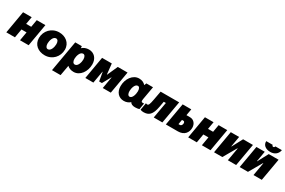

<svg xmlns="http://www.w3.org/2000/svg" viewBox="143 -2197 5746 3872"><g transform="rotate(30 3016.0 -260.5)"><path d="M405 -520 375 -348H257L287 -520H86L-4 0H197L232 -203H350L315 0H516L606 -520Z M894 15C1071 15 1195 -123 1195 -287C1195 -446 1067 -534 925 -534C748 -534 622 -396 622 -231C622 -76 743 15 894 15ZM890 -123C852 -123 828 -163 828 -223C828 -284 857 -397 928 -397C968 -397 990 -357 990 -298C990 -233 960 -123 890 -123Z M1175 200H1375L1418 -41C1454 -6 1504 14 1568 14C1716 14 1822 -139 1822 -306C1822 -442 1739 -534 1616 -534C1550 -534 1498 -511 1458 -475L1454 -520H1301ZM1516 -127C1476 -127 1453 -166 1453 -225C1453 -287 1483 -402 1555 -402C1593 -402 1616 -362 1616 -301C1616 -240 1587 -127 1516 -127Z M1836 0H2023L2072 -282H2077L2113 -78H2177L2284 -272H2289L2242 0H2429L2519 -520H2292L2183 -277H2178L2152 -520H1926Z M2999 12C3033 12 3070 7 3095 -1L3120 -146C3111 -144 3102 -143 3092 -143C3054 -143 3049 -162 3059 -220L3112 -520H2957C2950 -508 2942 -488 2936 -469C2902 -510 2851 -534 2784 -534C2637 -534 2533 -381 2533 -214C2533 -78 2614 14 2736 14C2797 14 2845 -7 2883 -41C2901 -6 2938 12 2999 12ZM2835 -393C2870 -393 2889 -354 2889 -296C2889 -234 2862 -118 2797 -118C2760 -118 2739 -158 2739 -218C2739 -280 2767 -393 2835 -393Z M3194 12C3317 12 3386 -45 3422 -243L3446 -375H3495L3429 0H3630L3721 -520H3289L3251 -314C3228 -190 3215 -161 3182 -161C3170 -161 3156 -165 3150 -170L3121 -3C3144 8 3164 12 3194 12Z M3711 0H3990C4144 0 4207 -101 4207 -208C4207 -299 4149 -370 4060 -370H3977L4003 -520H3802ZM3928 -133 3947 -242H3983C4000 -242 4012 -223 4012 -199C4012 -164 3990 -133 3964 -133Z M4640 -520 4610 -348H4492L4522 -520H4321L4231 0H4432L4467 -203H4585L4550 0H4751L4841 -520Z M4833 0H5026L5201 -304H5208L5155 0H5348L5439 -520H5210L5081 -278H5075L5117 -520H4923Z M5430 0H5623L5798 -304H5805L5752 0H5945L6036 -520H5807L5678 -278H5672L5714 -520H5520ZM5811 -572C5903 -572 5980 -622 5997 -721H5846C5841 -703 5829 -690 5813 -690C5795 -690 5779 -705 5784 -721H5633C5627 -637 5692 -572 5811 -572Z"/></g></svg>

Font: Fixel Text 20240404 Black
Style: Italic
Weight: 900
Width: 4
Italic angle: -10°
Designer: AlfaBravo + MacPaw
Foundry: Kyrylo Tkachov, Marchela Mozhyna, Serhii Makarenko, Maria Weinstein, Zakhar Kryvoshyya
Version: Version 1.211;Glyphs 3.2 (3225)